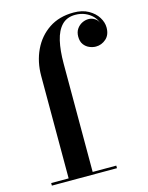

<svg xmlns="http://www.w3.org/2000/svg" viewBox="-115 -832 694 903"><g transform="rotate(-15 232.0 -380.0)"><path d="M332.5 -760Q375 -760 404.5 -743.2Q434 -726.5 449.2 -701.8Q464.5 -677 464.5 -652Q464.5 -616 442.8 -597Q421 -578 393.5 -578Q378 -578 362 -584.8Q346 -591.5 335.2 -606.2Q324.5 -621 324.5 -644.5Q324.5 -666.5 335 -681.8Q345.5 -697 361.5 -704.8Q377.5 -712.5 394 -712Q409 -711.5 422.8 -702.8Q436.5 -694 441 -679.5Q435.5 -698.5 420.8 -713.8Q406 -729 384.8 -738.2Q363.5 -747.5 337 -747.5Q296 -747.5 271.5 -722Q247 -696.5 236.2 -650Q225.5 -603.5 225.5 -540V-12.5H340.5V0H23.5V-12.5H108.5V-511.5Q108.5 -580 135.2 -636.5Q162 -693 212 -726.5Q262 -760 332.5 -760Z"/></g></svg>

Font: Bodoni Moda 18pt SemiBold
Style: Regular
Weight: 600
Designer: Owen Earl
Foundry: indestructible type
Version: Version 2.005